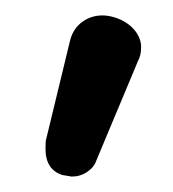

<svg xmlns="http://www.w3.org/2000/svg" viewBox="-20 -653 225 249"><path d="M39 -460Q39 -471 40 -473L71 -601Q75 -616 86.5 -624.5Q98 -633 113 -633Q121 -633 130 -630Q145 -625 154 -614.5Q163 -604 163 -592Q163 -581 159 -574L105 -445Q102 -436 93 -430Q84 -424 73 -424L61 -426Q39 -433 39 -460Z"/></svg>

Font: 寒蝉全圆体
Style: Regular
Weight: 400
Designer: Warren2060
      Designed by Motoya company      

      [Varela Round]
      Joe Prince(Latin component); Avraham Cornf
Foundry: ChillType
Version: Version 3.200